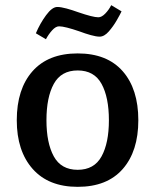

<svg xmlns="http://www.w3.org/2000/svg" viewBox="-20 -712 602 744"><path d="M45 -246Q45 -367 106 -436Q167 -505 281 -505Q395 -505 455.5 -436Q516 -367 516 -246Q516 -126 455.5 -57Q395 12 281 12Q168 12 106.5 -57.5Q45 -127 45 -246ZM402 -246Q402 -335 373.5 -387Q345 -439 281 -439Q217 -439 188.5 -387Q160 -335 160 -246Q160 -158 188.5 -106Q217 -54 281 -54Q345 -54 373.5 -106Q402 -158 402 -246ZM202 -685Q216 -685 238 -679Q260 -673 282 -665Q340 -645 361 -645Q374 -645 388 -659.5Q402 -674 411 -692L451 -668Q446 -657 432.5 -633.5Q419 -610 401.5 -590Q384 -570 366 -570Q353 -570 331.5 -576Q310 -582 289 -590Q231 -610 209 -610Q196 -610 182 -594.5Q168 -579 158 -560L119 -583Q135 -621 158.5 -653Q182 -685 202 -685Z"/></svg>

Font: Andada Pro SemiBold
Style: Regular
Weight: 600
Designer: Carolina Giovagnoli
Foundry: Huerta Tipografica
Version: Version 3.005